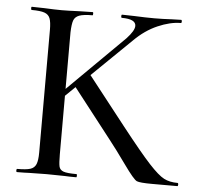

<svg xmlns="http://www.w3.org/2000/svg" viewBox="-48 -674 748 723"><g transform="rotate(5 326.5 -312.5)"><path d="M648 0H553Q507 0 495 -5Q483 -10 444.5 -64Q406 -118 379 -152L234 -338L197 -302V-81Q197 -47 200 -34.5Q203 -22 216.5 -17Q230 -12 266 -12Q268 -12 268 -6Q268 0 266 0Q237 0 222 -1L154 -2L89 -1Q72 0 42 0Q39 0 39 -6Q39 -12 42 -12Q76 -12 91.5 -17Q107 -22 113 -36.5Q119 -51 119 -81V-544Q119 -574 113.5 -588Q108 -602 92.5 -607.5Q77 -613 44 -613Q42 -613 41.5 -619Q41 -625 44 -625L91 -624Q131 -622 157 -622Q182 -622 226 -624L274 -625Q276 -625 276 -619Q276 -613 274 -613Q240 -613 224 -607Q208 -601 203 -587Q198 -573 197 -542V-328L409 -538Q438 -569 438 -587Q438 -613 385 -613Q382 -613 382 -619Q382 -625 385 -625L430 -624Q474 -622 507 -622Q539 -622 573 -624L608 -625Q611 -625 611 -619Q611 -613 608 -613Q568 -613 521 -592.5Q474 -572 434 -532L286 -388L428 -207Q502 -113 538.5 -73.5Q575 -34 596.5 -23Q618 -12 648 -12Q651 -12 651 -6Q651 0 648 0Z"/></g></svg>

Font: Cormorant Upright Medium
Style: Regular
Weight: 500
Designer: Christian Thalmann (Catharsis Fonts)
Foundry: Catharsis Fonts
Version: Version 3.302